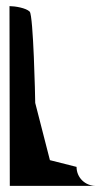

<svg xmlns="http://www.w3.org/2000/svg" viewBox="-20 -795 360 627"><path d="M11 -775 12 -188H293C258 -188 230 -215 230 -250L143 -272L95 -459C95 -476 89 -744 77 -757C65 -769 29 -775 11 -775Z"/></svg>

Font: bitstorm
Style: maxcn
Weight: 400
Version: Version 0.2